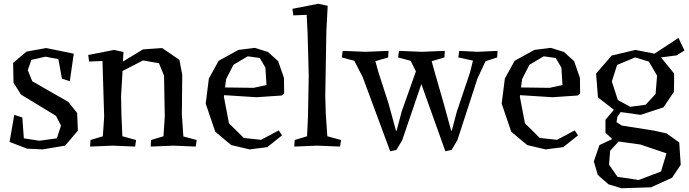

<svg xmlns="http://www.w3.org/2000/svg" viewBox="-20 -776 3669 1023"><path d="M107 -39 190 -26 283 -39 305 -107 278 -159 92 -272 52 -335 50 -441 121 -501 226 -520 373 -490 352 -343 310 -357 291 -461 222 -474 147 -457 128 -402 152 -343 344 -233 391 -174 395 -80 327 0 207 20 124 16 31 -20 56 -164 99 -150Z M957 -49 1028 -30 1023 5 905 0 783 5 785 -30 851 -50 858 -155 854 -373 827 -439 742 -454 633 -398 631 -363 625 -263 627 -166 632 -50 705 -30 700 5 582 0 460 5 462 -30 528 -50 535 -155 526 -451 455 -448 450 -483 588 -510 638 -499 635 -448 742 -513 844 -520 936 -457 951 -377 949 -166Z M1174 -269 1173 -260 1200 -119 1279 -41 1371 -31 1465 -81 1483 -55 1404 8 1310 20 1212 -3 1127 -74 1076 -224 1093 -358 1145 -452 1250 -510 1338 -521 1408 -499 1462 -450 1493 -361 1494 -278 1480 -267 1347 -258ZM1224 -431 1185 -355 1179 -310 1331 -308 1400 -323 1394 -416 1364 -467 1300 -476Z M1548 5 1550 -30 1616 -50 1621 -155 1625 -374 1619 -597 1614 -697 1543 -694 1538 -729 1676 -756 1726 -745 1719 -613 1713 -263 1716 -166 1724 -50 1797 -30 1792 5 1670 0Z M1913 -364 1868 -452 1801 -470 1806 -505 1928 -500 2050 -505 2048 -470 1980 -450 1996 -392 2050 -225 2090 -79H2093L2120 -181L2196 -396L2168 -452L2101 -470L2106 -505L2228 -500L2350 -505L2348 -470L2280 -450L2296 -392L2344 -225L2384 -79H2387L2414 -181L2484 -389L2500 -453L2422 -470L2427 -505L2525 -500L2631 -505L2629 -470L2567 -450L2524 -358L2417 -29L2386 23L2353 30L2225 -328L2123 -29L2092 23L2059 30Z M2751 -269 2750 -260 2777 -119 2856 -41 2948 -31 3042 -81 3060 -55 2981 8 2887 20 2789 -3 2704 -74 2653 -224 2670 -358 2722 -452 2827 -510 2915 -521 2985 -499 3039 -450 3070 -361 3071 -278 3057 -267 2924 -258ZM2801 -431 2762 -355 2756 -310 2908 -308 2977 -323 2971 -416 2941 -467 2877 -476Z M3595 -574 3627 -507 3585 -481 3502 -470 3572 -384 3571 -287 3515 -204 3393 -164 3287 -179 3269 -153 3265 -125 3293 -107 3465 -80 3532 -65 3599 -17 3607 102 3561 171 3449 222 3291 227 3222 206 3165 156 3144 84 3174 -3 3242 -35 3206 -69V-138L3251 -191L3166 -257L3156 -384L3239 -480L3366 -510L3467 -490ZM3338 -207 3420 -218 3473 -275 3481 -373 3437 -448 3364 -470 3268 -430 3240 -342 3272 -243ZM3392 -6 3276 -22 3231 27 3225 101 3270 166 3383 183 3502 138 3531 41Z"/></svg>

Font: Alike Angular
Style: Regular
Weight: 400
Designer: Sveta Sebyakina
Foundry: Cyreal (www.cyreal.org)
Version: Version 1.300; ttfautohint (v1.8.4.7-5d5b)